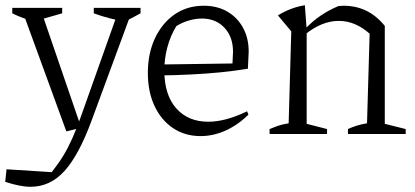

<svg xmlns="http://www.w3.org/2000/svg" viewBox="-52 -513 1590 735"><path d="M-32 183 -27 135 146 146Q172 113 190 83.5Q208 54 223.5 19.5Q239 -15 256 -62L402 -473H454L297 -47Q249 82 194.5 142Q140 202 65 202Q44 202 19.5 197Q-5 192 -32 183ZM202 -10 33 -473H105L259 -24ZM81 -432Q58 -436 36.5 -444Q15 -452 -5 -462V-483H186V-462ZM430 -432Q399 -435 368 -443Q337 -451 307 -462V-483H486V-462Z M716 8Q656 8 610.5 -22.5Q565 -53 539.5 -107.5Q514 -162 514 -234Q514 -308 541 -366Q568 -424 616 -457.5Q664 -491 728 -491Q780 -491 818.5 -468.5Q857 -446 878.5 -406.5Q900 -367 900 -315L897 -250Q842 -241 790.5 -236Q739 -231 681.5 -228Q624 -225 551 -224L552 -266L838 -270L840 -315Q840 -372 807 -407Q774 -442 721 -442Q697 -442 671 -434.5Q645 -427 623 -413Q600 -375 588.5 -331.5Q577 -288 577 -244Q577 -150 622.5 -98.5Q668 -47 745 -47Q812 -47 894 -87L899 -74Q858 -34 811 -13Q764 8 716 8Z M980 0V-19Q994 -25 1011 -31Q1028 -37 1053 -41L1063 -393L1012 -454Q1060 -484 1115 -493L1122 -400V-39L1200 -19V0ZM1280 0V-19Q1295 -26 1312 -31.5Q1329 -37 1353 -41L1363 -384L1421 -414V-39L1501 -19V0ZM1116 -381 1114 -400Q1144 -432 1176 -453.5Q1208 -475 1244 -490Q1249 -490 1254.5 -490.5Q1260 -491 1264 -491Q1310 -491 1349 -472.5Q1388 -454 1421 -414L1363 -384Q1308 -433 1245 -433Q1180 -433 1116 -381Z"/></svg>

Font: Piazzolla 24pt Light
Style: Regular
Weight: 300
Designer: Juan Pablo del Peral
Foundry: Huerta Tipografica
Version: Version 2.005